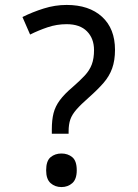

<svg xmlns="http://www.w3.org/2000/svg" viewBox="-20 -744 558 778"><path d="M190 -202V-220Q190 -258 197 -285.5Q204 -313 222.5 -338Q241 -363 273 -390Q304 -417 323.5 -438Q343 -459 352 -483Q361 -507 361 -541Q361 -588 332.5 -617Q304 -646 250 -646Q210 -646 173 -633.5Q136 -621 102 -604L71 -675Q111 -695 157 -709.5Q203 -724 250 -724Q341 -724 393.5 -676Q446 -628 446 -542Q446 -499 434.5 -467Q423 -435 399.5 -408Q376 -381 341 -350Q308 -321 290 -300.5Q272 -280 265 -260Q258 -240 258 -211V-202ZM229 14Q203 14 185 -2Q167 -18 167 -54Q167 -92 185 -107Q203 -122 229 -122Q255 -122 273 -107Q291 -92 291 -54Q291 -18 273 -2Q255 14 229 14Z"/></svg>

Font: hexukannada05
Style: Book
Weight: 400
Designer: Jelle Bosma - Monotype Design Team
Foundry: Monotype Imaging Inc.
Version: Version 2.003